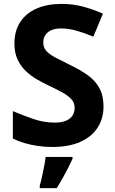

<svg xmlns="http://www.w3.org/2000/svg" viewBox="-20 -744 591 985"><path d="M511 -198Q511 -135 480 -88Q449 -41 390.5 -15.5Q332 10 248 10Q211 10 175.5 5Q140 0 107.5 -9.5Q75 -19 46 -33V-174Q97 -152 151.5 -133.5Q206 -115 260 -115Q297 -115 319.5 -125Q342 -135 352.5 -152Q363 -169 363 -191Q363 -218 344.5 -237Q326 -256 295 -272.5Q264 -289 224 -308Q199 -320 170 -336.5Q141 -353 114.5 -377.5Q88 -402 71 -437Q54 -472 54 -521Q54 -585 83.5 -630.5Q113 -676 167.5 -700Q222 -724 296 -724Q352 -724 402.5 -711Q453 -698 508 -674L459 -556Q410 -576 371 -587Q332 -598 291 -598Q263 -598 243 -589Q223 -580 212.5 -564Q202 -548 202 -526Q202 -501 217 -483.5Q232 -466 262 -450Q292 -434 337 -412Q392 -386 430.5 -358Q469 -330 490 -292Q511 -254 511 -198ZM352 71Q342 93 329.5 117.5Q317 142 302.5 168Q288 194 271 221H184V208Q190 188 195.5 162Q201 136 206.5 109Q212 82 214 61H352Z"/></svg>

Font: Noto Sans Thaana
Style: Regular
Weight: 400
Designer: Monotype Design Team
Foundry: Monotype Imaging Inc.
Version: Version 2.001